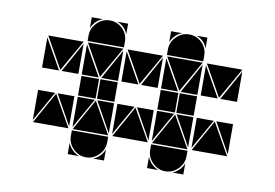

<svg xmlns="http://www.w3.org/2000/svg" viewBox="-59 -585 970 677"><g transform="rotate(10 426.0 -247.0)"><path d="M284 -492Q311 -492 330 -473Q349 -454 349 -427V-407H219V-427Q219 -453 238.5 -472.5Q258 -492 284 -492ZM568 -492Q595 -492 614 -473Q633 -454 633 -427V-407H503V-427Q503 -453 522.5 -472.5Q542 -492 568 -492ZM568 -2Q542 -2 522.5 -21.5Q503 -41 503 -67V-87H633V-67Q633 -41 613.5 -21.5Q594 -2 568 -2ZM284 -2Q258 -2 238.5 -21.5Q219 -41 219 -67V-87H349V-67Q349 -41 329.5 -21.5Q310 -2 284 -2ZM505 -92 568 -205 632 -92ZM647 -92 710 -205 774 -92ZM221 -92 284 -205 348 -92ZM363 -92 426 -205 490 -92ZM79 -92 142 -205 206 -92ZM348 -402 284 -290 221 -402ZM206 -402 142 -290 79 -402ZM632 -402 568 -290 505 -402ZM774 -402 710 -290 647 -402ZM490 -402 426 -290 363 -402ZM566 -212H503V-282H566ZM282 -212H219V-282H282ZM349 -212H287V-282H349ZM633 -212H571V-282H633ZM77 -287V-395L138 -287ZM503 -207H564L503 -99ZM503 -287V-395L564 -287ZM361 -287V-395L422 -287ZM219 -287V-395L280 -287ZM645 -287V-395L706 -287ZM645 -207H706L645 -99ZM361 -207H422L361 -99ZM219 -207H280L219 -99ZM77 -207H138L77 -99ZM633 -287H573L633 -395ZM207 -287H147L207 -395ZM633 -207V-99L573 -207ZM349 -207V-99L289 -207ZM349 -287H289L349 -395ZM775 -207V-99L715 -207ZM775 -287H715L775 -395ZM491 -207V-99L431 -207ZM207 -207V-99L147 -207ZM491 -287H431L491 -395ZM219 -42Q231 -14 259 -2H219ZM503 -42Q515 -14 543 -2H503ZM310 -2Q324 -8 334 -18Q344 -28 349 -42V-2ZM594 -2Q608 -8 618 -18Q628 -28 633 -42V-2ZM503 -492H543Q529 -487 519 -477Q509 -467 503 -453ZM219 -492H259Q245 -487 235 -477Q225 -467 219 -453ZM633 -492V-453Q623 -482 594 -492ZM349 -492V-453Q339 -482 310 -492Z"/></g></svg>

Font: CAT DyFa
Style: Regular
Weight: 400
Designer: Peter Wiegel
Foundry: Peter Wiegel
Version: Version 1.001; ttfautohint (v1.3)